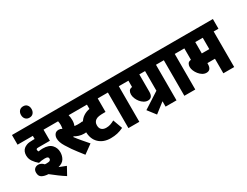

<svg xmlns="http://www.w3.org/2000/svg" viewBox="-88 -1504 2938 2286"><g transform="rotate(-30 1381.0 -361.0)"><path d="M197 -185Q174 -185 152 -182Q130 -179 113 -174Q75 -205 49.5 -243Q24 -281 24 -326Q24 -352 32.5 -374Q41 -396 59 -412Q75 -426 102.5 -436Q130 -446 186 -446H210V-489H0V-622H432V-489H357V-337H200Q187 -337 181.5 -336Q176 -335 172 -331Q168 -327 168 -320Q168 -308 177 -294Q191 -297 205 -298.5Q219 -300 235 -300Q320 -300 358.5 -258.5Q397 -217 397 -158Q397 -108 373.5 -69Q350 -30 289 -14Q343 9 383 23L324 130Q279 102 234.5 68.5Q190 35 144 -1Q88 -4 56 -23Q24 -42 24 -90Q24 -125 44 -142.5Q64 -160 92 -160Q133 -160 165 -124Q177 -123 190 -123Q223 -123 235 -131.5Q247 -140 247 -156Q247 -170 236.5 -177.5Q226 -185 197 -185Z M212 -774Q212 -808 231.5 -830Q251 -852 285 -852Q319 -852 338 -830Q357 -808 357 -774Q357 -740 338 -718Q319 -696 285 -696Q251 -696 231.5 -718Q212 -740 212 -774Z M741 -339Q761 -339 777.5 -340Q794 -341 809 -344L823 -215Q806 -210 787.5 -208Q769 -206 755 -206Q716 -206 683.5 -216.5Q651 -227 627 -242Q624 -239 620 -236Q649 -197 687.5 -152Q726 -107 760 -68L640 19Q605 -27 579 -59.5Q553 -92 530.5 -125Q508 -158 480 -203Q440 -268 440 -319Q440 -351 457.5 -375Q475 -399 512 -399Q536 -399 557 -385Q563 -411 563 -437Q563 -464 557 -489H420V-622H817V-489H702Q706 -474 708.5 -456Q711 -438 711 -416Q711 -394 707.5 -375.5Q704 -357 698 -342Q717 -339 741 -339Z M1200 -489H1102V-303H1077Q1038 -303 1011 -299Q984 -295 965 -282Q951 -272 942 -256Q933 -240 933 -216Q933 -174 956.5 -154.5Q980 -135 1016 -135Q1048 -135 1074 -143.5Q1100 -152 1131 -169L1178 -40Q1135 -19 1093 -9.5Q1051 0 1002 0Q902 0 841.5 -58Q781 -116 781 -220Q781 -283 805 -327Q829 -371 868 -396.5Q907 -422 954 -430V-489H756V-622H1200Z M1392 -489V0H1242V-489H1188V-622H1458V-489Z M1618 31 1534 -78 1753 -219V-489H1674V-250Q1674 -167 1609 -167Q1581 -167 1555.5 -182.5Q1530 -198 1510.5 -222.5Q1491 -247 1479.5 -275.5Q1468 -304 1468 -330Q1468 -358 1480 -378Q1492 -398 1524 -402V-489H1446V-622H1969V-489H1903V0H1753V-74Z M2161 -489V0H2011V-489H1957V-622H2227V-489Z M2696 -489V0H2547V-200H2443V-188Q2443 -105 2378 -105Q2350 -105 2324.5 -120.5Q2299 -136 2279.5 -160.5Q2260 -185 2248.5 -212.5Q2237 -240 2237 -265Q2237 -290 2249 -309.5Q2261 -329 2293 -332V-489H2215V-622H2762V-489ZM2546 -489H2443V-333H2546Z"/></g></svg>

Font: Noto Sans Devanagari UI ExtraCondensed Black
Style: Regular
Weight: 900
Width: 2
Designer: Jelle Bosma - Monotype Design Team
Foundry: Monotype Imaging Inc.
Version: Version 2.003